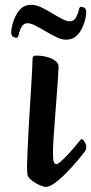

<svg xmlns="http://www.w3.org/2000/svg" viewBox="-20 -751 373 785"><path d="M166.3 13.3Q161.4 13.3 150.2 9.2Q139 5.1 126.5 -2.1Q114 -9.3 104.6 -17.8Q95.2 -26.2 92.9 -34.8Q91.2 -39.8 90.9 -50Q90.6 -60.2 90.6 -77.8Q91.3 -101.5 92.8 -138.6Q94.3 -175.8 96.8 -220.1Q99.3 -264.5 102.2 -309.8Q105 -355.1 107.5 -396.2Q110 -437.3 111.5 -467.2Q113 -497.1 113 -509.8Q113 -516.9 116.2 -520.3Q119.4 -523.7 128.7 -523.7Q149 -523.7 170.1 -518.5Q191.2 -513.4 205.3 -503Q219.4 -492.7 219.4 -476.9Q219.4 -466 217.1 -433.1Q214.7 -400.1 211.6 -356.1Q208.4 -312 204.8 -266.8Q201.3 -221.5 198.9 -185Q196.6 -148.5 196.6 -131Q196.6 -97.2 199.8 -88.6Q203 -79.9 211.1 -79.9Q216.8 -79.9 229.6 -91.5Q242.4 -103.1 257.8 -119.3Q273.1 -135.5 286.3 -151.4Q299.4 -167.3 305.9 -175.1Q308.8 -178.4 310.5 -180.4Q312.1 -182.4 314.4 -182.4Q319 -182.4 325.8 -171.3Q332.7 -160.3 332.7 -148.7Q332.7 -139.6 327.3 -132.5Q316.5 -117.8 296.2 -93.6Q275.8 -69.5 251.8 -44.9Q227.9 -20.2 205.3 -3.5Q182.6 13.3 166.3 13.3ZM248.7 -588.7Q233.2 -588.7 211.8 -598.7Q190.3 -608.6 167.6 -622.4Q144.8 -636.1 125.1 -646.1Q105.4 -656.1 92.8 -656.1Q78.4 -656.1 70.1 -644Q61.8 -632 55 -604.7Q53.1 -596.8 46.8 -596.8Q38.9 -596.8 32.4 -601.5Q26 -606.1 26 -617.5Q26 -637.5 34 -661.6Q42 -685.7 52.4 -700.5Q64.4 -717.5 77.7 -724.4Q91 -731.3 109.8 -731.3Q126.5 -731.3 148.1 -721.3Q169.7 -711.3 191.8 -697.6Q213.9 -683.9 233.5 -673.9Q253 -663.9 265 -663.9Q280 -663.9 288.4 -675.8Q296.7 -687.6 303.5 -714.6Q305.4 -723.2 311.7 -723.2Q319.6 -723.2 326 -718.5Q332.5 -713.9 332.5 -702.4Q332.5 -682.5 324.7 -658.6Q316.8 -634.6 306 -619.4Q294.1 -602.7 280.8 -595.7Q267.5 -588.7 248.7 -588.7Z"/></svg>

Font: Briem Hand Thin
Style: Regular
Weight: 100
Designer: Gunnlaugur SE Briem, Eben Sorkin
Foundry: Sorkin Type Co.
Version: Version 1.003